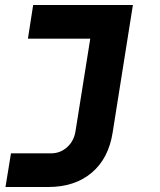

<svg xmlns="http://www.w3.org/2000/svg" viewBox="-20 -570 640 770"><path d="M2 180 24 45H184Q222 45 249.5 20Q277 -5 283 -45L342 -415H92L113 -550H513L432 -40Q416 65 348 122.5Q280 180 173 180Z"/></svg>

Font: JetBrains Mono NL ExtraBold
Style: Italic
Weight: 800
Italic angle: -9°
Monospace: yes
Designer: Philipp Nurullin, Konstantin Bulenkov
Foundry: JetBrains
Version: Version 2.305; ttfautohint (v1.8.4.7-5d5b)